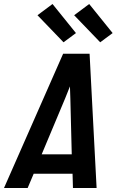

<svg xmlns="http://www.w3.org/2000/svg" viewBox="-39 -938 609 958"><path d="M-19 0 276 -670H408L443 0H325L323 -71H129L99 0ZM169 -168H319L312 -447Q312 -462 311 -477Q310 -492 310 -507Q304 -492 298 -477Q292 -462 286 -447ZM461 -727 331 -862 406 -918 523 -773ZM278 -727 148 -862 223 -918 340 -773Z"/></svg>

Font: Lode Term
Style: Bold Italic
Weight: 700
Italic angle: -11°
Monospace: yes
Designer: Belleve Invis
Foundry: Belleve Invis
Version: Version 29.2.0